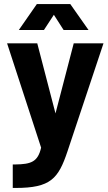

<svg xmlns="http://www.w3.org/2000/svg" viewBox="-20 -729 535 948"><path d="M73 -581H197L246 -656L294 -581H417L327 -709H162ZM43 199H57C230 199 268 153 313 19L491 -515H344L254 -169L164 -515H15L183 0C167 70 134 82 55 83H43Z"/></svg>

Font: Arthouse Owned
Style: Bold
Weight: 700
Designer: Jeremy Tribby
Foundry: Tribby Type
Version: Version 1.000;PS 001.000;hotconv 1.0.88;makeotf.lib2.5.64775